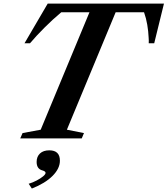

<svg xmlns="http://www.w3.org/2000/svg" viewBox="-20 -782 946 1085"><path d="M94.5 0 107.5 -30 210 -49 485.5 -712.5H326Q277 -671.5 230.8 -625.2Q184.5 -579 149.5 -537.5H118.5L249.5 -761.5H906.5L851.5 -537.5H820.5Q821 -545.5 820.8 -553.8Q820.5 -562 820 -569Q818.5 -605 812.2 -642Q806 -679 794 -712.5H633.5L358 -49L454.5 -30L442 0ZM160 283.5 142 256.5Q165.5 249.5 187.2 238Q209 226.5 223.2 214.8Q237.5 203 237.5 195Q237.5 186 219.5 181Q187 172.5 187 133Q187 103 206 85.2Q225 67.5 258.5 67.5Q318.5 67.5 318.5 126Q318.5 170.5 276.8 212.2Q235 254 160 283.5Z"/></svg>

Font: Libre Caslon Text SemiBold Italic
Style: Regular
Weight: 600
Italic angle: -22.583°
Designer: Pablo Impallari, Rodrigo Fuenzalida, Katja Schimmel
Foundry: Pablo Impallari, Rodrigo Fuenzalida
Version: Version 2.000